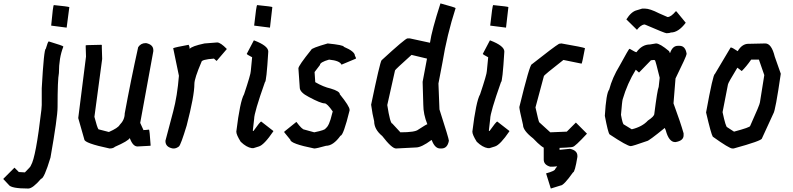

<svg xmlns="http://www.w3.org/2000/svg" viewBox="-124 -882 4601 1114"><path d="M188.5 -852.5Q268.1 -844.7 278.3 -840.8L262.7 -721.7L172.9 -733.4Q183.6 -852.5 188.5 -852.5ZM159.2 -641.6Q243.2 -616.2 243.2 -612.3V-610.4Q217.8 -546.4 217.8 -458Q210 -419.9 210 -260.7Q210 -200.7 168.9 32.2Q131.8 155.3 114.3 155.3Q65.9 211.9 40 211.9Q-59.6 211.9 -73.2 190.4L-104.5 157.2V155.3L-40 90.8L-14.6 116.2H-12.7L20.5 118.2Q55.7 84 55.7 77.1Q84 31.7 116.2 -245.1L118.2 -272.5V-370.1Q130.9 -598.6 141.6 -598.6Q153.8 -641.6 159.2 -641.6Z M720.7 -631.8H724.6Q765.6 -622.6 765.6 -590.8V-585L689.5 -168.9L709 -126L710.9 -127.9H720.7L740.2 -129.9Q744.1 -129.9 750 -38.1L748 -36.1H746.1L673.8 -32.2Q646.5 -32.2 628.9 -81.1Q620.1 -64 543 -30.3Q532.7 -20.5 511.7 -20.5Q365.2 -51.3 365.2 -73.2L330.1 -196.3V-198.2L375 -553.7L373 -618.2L378.9 -620.1L464.8 -622.1L466.8 -620.1V-606.4L468.8 -540L423.8 -204.1Q439.5 -142.6 447.3 -131.8L507.8 -116.2Q561 -139.6 570.3 -157.2Q599.6 -186.5 599.6 -223.6Q634.8 -415 677.7 -608.4Q693.4 -631.8 720.7 -631.8Z M1136.7 -635.7Q1156.2 -634.8 1191.4 -598.6V-596.7L1132.8 -528.3L1117.2 -542Q1044.9 -536.6 1044.9 -522.5Q1003.9 -426.8 1003.9 -395.5Q1003.9 -326.2 959 -153.3Q925.3 -42 914.1 -32.2Q898.4 -20.5 884.8 -20.5H878.9Q835.9 -28.3 835.9 -63.5V-65.4L880.9 -235.4Q904.8 -325.2 914.1 -442.4L880.9 -602.5Q895 -608.4 970.7 -622.1Q976.6 -610.8 976.6 -598.6Q988.8 -614.3 1062.5 -629.9Z M1368.2 -852.5Q1456.1 -843.8 1456.1 -840.8L1442.4 -721.7L1350.6 -733.4Q1363.3 -852.5 1368.2 -852.5ZM1348.6 -647.5H1350.6Q1432.6 -616.2 1432.6 -583Q1421.9 -405.3 1413.1 -405.3Q1350.6 -228.5 1350.6 -192.4L1342.8 -124L1344.7 -122.1H1346.7Q1385.3 -176.8 1391.6 -176.8L1461.9 -122.1V-120.1Q1408.2 -41 1377.9 -32.2L1346.7 -22.5H1336.9Q1305.7 -27.3 1272.5 -59.6Q1247.1 -100.1 1247.1 -118.2Q1268.6 -294.9 1292 -335Q1331.1 -451.7 1331.1 -469.7L1338.9 -549.8Q1308.6 -565.4 1307.6 -569.3Z M1777.3 -629.9Q1871.1 -620.6 1871.1 -610.4Q1935.5 -583.5 1935.5 -557.6Q1941.4 -550.3 1941.4 -542L1857.4 -506.8Q1847.2 -530.3 1785.2 -536.1Q1732.4 -521 1732.4 -504.9L1701.2 -463.9L1705.1 -405.3Q1752 -377.9 1794.9 -368.2Q1847.7 -352.5 1847.7 -335Q1904.3 -265.1 1904.3 -245.1V-241.2Q1868.2 -94.7 1851.6 -94.7Q1809.6 -36.1 1767.6 -36.1Q1712.9 -20.5 1699.2 -20.5Q1560.5 -48.3 1560.5 -71.3L1525.4 -114.3V-118.2L1595.7 -174.8Q1628.9 -129.9 1642.6 -129.9L1699.2 -114.3Q1765.6 -127.9 1765.6 -137.7Q1786.1 -150.4 1802.7 -221.7L1806.6 -235.4Q1773.9 -282.2 1759.8 -282.2Q1736.8 -282.2 1668 -319.3Q1615.2 -346.2 1615.2 -374L1607.4 -485.4Q1607.4 -500.5 1681.6 -592.8Q1681.6 -602.5 1777.3 -629.9Z M2431.6 -862.3Q2519.5 -838.4 2519.5 -835Q2468.8 -677.2 2443.4 -520.5L2419.9 -397.5L2425.8 -247.1Q2480.5 -77.1 2480.5 -65.4Q2472.2 -20.5 2437.5 -20.5H2429.7Q2398.9 -20.5 2380.9 -69.3H2378.9Q2321.3 -26.4 2289.1 -26.4L2173.8 -20.5Q2149.4 -20.5 2093.8 -92.8Q2046.9 -131.3 2046.9 -178.7Q2037.1 -216.8 2029.3 -274.4Q2080.1 -519 2089.8 -532.2Q2228 -659.2 2240.2 -659.2H2253.9L2371.1 -633.8V-635.7Q2380.9 -705.1 2431.6 -862.3ZM2263.7 -563.5Q2168 -477.5 2168 -473.6L2123 -272.5Q2139.6 -165 2152.3 -165L2199.2 -114.3Q2284.7 -114.3 2302.7 -129.9Q2350.6 -161.1 2355.5 -161.1Q2332 -219.2 2332 -274.4L2328.1 -407.2L2353.5 -542Z M2737.8 -852.5Q2825.7 -843.8 2825.7 -840.8L2812 -721.7L2720.2 -733.4Q2732.9 -852.5 2737.8 -852.5ZM2718.3 -647.5H2720.2Q2802.2 -616.2 2802.2 -583Q2791.5 -405.3 2782.7 -405.3Q2720.2 -228.5 2720.2 -192.4L2712.4 -124L2714.4 -122.1H2716.3Q2754.9 -176.8 2761.2 -176.8L2831.5 -122.1V-120.1Q2777.8 -41 2747.6 -32.2L2716.3 -22.5H2706.5Q2675.3 -27.3 2642.1 -59.6Q2616.7 -100.1 2616.7 -118.2Q2638.2 -294.9 2661.6 -335Q2700.7 -451.7 2700.7 -469.7L2708.5 -549.8Q2678.2 -565.4 2677.2 -569.3Z M3133.3 -629.9Q3257.8 -608.4 3270 -602.5Q3254.4 -518.1 3250.5 -512.7L3145 -534.2Q3032.2 -446.3 3031.7 -440.4L2982.9 -258.8Q3000.5 -178.7 3004.4 -172.9L3068.8 -114.3L3164.6 -118.2L3217.3 -170.9L3281.7 -106.4Q3210.9 -30.3 3199.7 -30.3Q3199.7 -25.9 3045.4 -20.5Q3024.4 -20.5 2969.2 -79.1Q2910.6 -124.5 2910.6 -157.2Q2889.2 -248 2889.2 -260.7Q2949.7 -508.8 2961.4 -508.8Q3091.3 -611.3 3119.6 -627.9ZM3034.7 -49.8H3118.7L3122.6 -45.9V-12.7L3183.1 -18.6Q3226.1 -9.3 3226.1 22.5V28.3Q3211.4 118.2 3200.7 118.2Q3147 194.3 3128.4 194.3L3071.8 211.9L3044.4 124Q3097.2 109.4 3097.2 98.6L3108.9 83L3085.4 85H3067.9Q3030.8 74.2 3030.8 43.9V-45.9Z M3682.1 -629.9Q3705.1 -629.9 3758.3 -585L3762.2 -575.2H3764.2Q3778.3 -616.2 3809.1 -616.2H3818.8Q3853 -616.2 3859.9 -569.3Q3859.9 -557.6 3795.4 -426.8L3783.7 -282.2Q3825.2 -169.4 3842.3 -108.4V-96.7Q3842.3 -65.4 3795.4 -57.6H3793.5Q3756.8 -57.6 3738.8 -126L3732.9 -139.6Q3639.6 -63.5 3629.4 -63.5Q3546.4 -34.2 3535.6 -34.2Q3515.1 -34.2 3412.6 -102.5Q3403.3 -114.3 3385.3 -210Q3393.1 -341.8 3410.6 -362.3Q3428.7 -431.6 3471.2 -501Q3524.4 -598.6 3527.8 -598.6H3529.8Q3562.5 -579.1 3568.8 -579.1Q3601.1 -624 3647 -624ZM3650.9 -530.3 3584.5 -461.9H3582.5L3564.9 -477.5Q3515.6 -397.9 3488.8 -305.7Q3485.4 -294.9 3479 -215.8Q3488.8 -159.2 3496.6 -159.2L3541.5 -131.8Q3602.5 -146.5 3635.3 -182.6Q3672.4 -207 3672.4 -221.7Q3689.9 -360.4 3697.8 -377.9L3703.6 -430.7Q3680.2 -527.3 3676.3 -532.2L3670.4 -534.2Q3650.9 -533.2 3650.9 -530.3ZM3601.6 -832H3619.1Q3646.4 -832 3700 -804.7L3749.2 -783.2Q3769 -783.2 3796.7 -816.4H3800.2L3854.7 -750Q3812.1 -693.4 3768.6 -693.4Q3760.7 -689.5 3745.7 -689.5H3742.2Q3733.8 -689.5 3620.9 -738.3L3613.9 -740.2Q3592.8 -736.3 3571.7 -709L3510.2 -769.5Q3538.7 -814.5 3569.9 -822.3Z M4316.4 -629.9Q4352.5 -629.9 4371.1 -553.7L4406.2 -454.1Q4375 -239.3 4363.3 -223.6L4296.9 -79.1Q4296.9 -65.4 4132.8 -20.5H4125Q4107.4 -20.5 4011.7 -88.9Q4002 -103.5 3972.7 -229.5Q4013.2 -452.1 4023.4 -452.1L4115.2 -606.4H4117.2Q4124.5 -606.4 4156.2 -585Q4181.2 -627.9 4218.8 -627.9H4226.6ZM4234.4 -536.1Q4206.1 -495.6 4179.7 -469.7L4154.3 -489.3Q4099.6 -399.9 4099.6 -391.6L4068.4 -231.4Q4086.9 -143.6 4095.7 -143.6L4134.8 -118.2Q4228.5 -143.1 4228.5 -151.4Q4285.2 -276.9 4285.2 -288.1L4310.5 -446.3L4279.3 -536.1Z"/></svg>

Font: ww_drahtTSB
Style: Regular
Weight: 400
Designer: Dr. Wolfgang Wiebecke
Version: Version 1.06 May 21, 2010, initial release